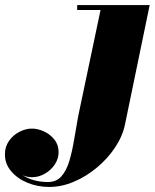

<svg xmlns="http://www.w3.org/2000/svg" viewBox="-252 -480 614 760"><path d="M340.5 -460 243 11.5Q233.5 58.5 204 103Q174.5 147.5 132 183Q89.5 218.5 40.8 239.2Q-8 260 -57 260Q-102.5 260 -142.5 243.8Q-182.5 227.5 -207.5 198.2Q-232.5 169 -232.5 131Q-232.5 100.5 -216.2 77.5Q-200 54.5 -175.2 41.8Q-150.5 29 -125.5 29Q-103 29 -78.5 40Q-54 51 -37 72Q-20 93 -20 123Q-20 148 -34.8 170.5Q-49.5 193 -73.8 207.2Q-98 221.5 -126 221.5Q-143.5 221.5 -162.5 213.5Q-120 240.5 -62.5 240.5Q-28.5 240.5 -8.5 217.5Q11.5 194.5 22.8 156.2Q34 118 41.5 72Q49 26 57.5 -20L146 -440.5H53.5V-460Z"/></svg>

Font: Bodoni* 11pt Fatface
Style: Italic
Weight: 900
Italic angle: -13°
Version: Version 2.3